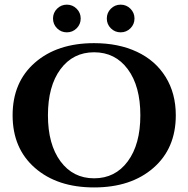

<svg xmlns="http://www.w3.org/2000/svg" viewBox="-20 -800 817 833"><path d="M312.5 -677.2Q294.9 -659.7 270 -659.7Q245.1 -659.7 227.5 -677.2Q210 -694.8 210 -719.7Q210 -744.6 227.5 -762.2Q245.1 -779.8 270 -779.8Q294.9 -779.8 312.5 -762.2Q330.1 -744.6 330.1 -719.7Q330.1 -694.8 312.5 -677.2ZM545.9 -677.2Q528.3 -659.7 503.4 -659.7Q478.5 -659.7 460.9 -677.2Q443.4 -694.8 443.4 -719.7Q443.4 -744.6 460.9 -762.2Q478.5 -779.8 503.4 -779.8Q528.3 -779.8 545.9 -762.2Q563.5 -744.6 563.5 -719.7Q563.5 -694.8 545.9 -677.2ZM388.2 -612.8Q494.1 -612.8 574.2 -575.2Q654.3 -537.6 698.5 -466.3Q742.7 -395 742.7 -299.8Q742.7 -156.2 645.5 -71.5Q548.3 13.2 388.2 13.2Q228.5 13.2 131.6 -71.5Q34.7 -156.2 34.7 -299.8Q34.7 -443.8 131.6 -528.3Q228.5 -612.8 388.2 -612.8ZM388.2 -26.4Q480 -26.4 534.4 -100.1Q588.9 -173.8 588.9 -299.8Q588.9 -426.3 534.4 -499.8Q480 -573.2 388.2 -573.2Q296.9 -573.2 242.4 -499.8Q188 -426.3 188 -299.8Q188 -173.8 242.4 -100.1Q296.9 -26.4 388.2 -26.4Z"/></svg>

Font: Cinzel Bold
Style: Regular
Weight: 700
Designer: Natanael Gama
Version: Version 1.001;PS 001.001;hotconv 1.0.56;makeotf.lib2.0.21325